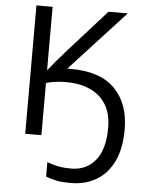

<svg xmlns="http://www.w3.org/2000/svg" viewBox="-62 -764 821 1064"><g transform="rotate(5 348.0 -232.0)"><path d="M605 -714 298 -380H319Q482 -380 563 -297.5Q644 -215 644 -72Q644 38 608 109.5Q572 181 510.5 215.5Q449 250 371 250Q325 250 294 244Q263 238 233 226V146Q264 158 295.5 164Q327 170 367 170Q451 170 501.5 109Q552 48 552 -72Q552 -152 519.5 -203.5Q487 -255 430 -280Q373 -305 299 -305Q265 -305 236.5 -301Q208 -297 187 -290V0H97V-714H187V-361Q210 -390 237 -421.5Q264 -453 289 -481L498 -714Z"/></g></svg>

Font: Noto IKEA Simplified Chinese
Style: Regular
Weight: 400
Designer: Monotype Design Team
Foundry: Monotype Imaging Inc.
Version: Version 1.100